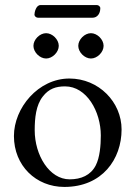

<svg xmlns="http://www.w3.org/2000/svg" viewBox="-20 -724 535 758"><path d="M140 -704C122 -704 116 -675 116 -666C116 -660 123 -654 130 -654H345C364 -654 376 -670 376 -692C376 -698 369 -704 363 -704ZM162 -593C137 -593 112 -568 112 -543C112 -518 137 -493 162 -493C187 -493 212 -518 212 -543C212 -568 187 -593 162 -593ZM339 -593C314 -593 289 -568 289 -543C289 -518 314 -493 339 -493C364 -493 389 -518 389 -543C389 -568 364 -593 339 -593ZM254 -414C131 -414 35 -298 35 -187C35 -70 122 14 234 14C384 14 460 -96 460 -213C460 -321 370 -414 254 -414ZM237 -383C322 -383 378 -284 378 -189C378 -150 374 -102 358 -71C338 -32 300 -16 255 -16C175 -16 117 -111 117 -210C117 -258 122 -309 149 -343C173 -374 201 -383 237 -383Z"/></svg>

Font: EB Garamond 12
Style: Regular
Weight: 400
Version: Version 0.016+